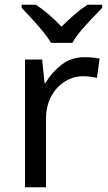

<svg xmlns="http://www.w3.org/2000/svg" viewBox="-20 -786 453 806"><path d="M335 -546Q350 -546 367.5 -544.5Q385 -543 398 -540L387 -459Q374 -462 358.5 -464Q343 -466 329 -466Q288 -466 252 -443.5Q216 -421 194.5 -380.5Q173 -340 173 -286V0H85V-536H157L167 -438H171Q197 -482 238 -514Q279 -546 335 -546ZM194 -606Q181 -629 159 -655.5Q137 -682 113 -708Q89 -734 71 -753V-766H131Q157 -749 185 -725Q213 -701 238 -674Q265 -701 293 -725Q321 -749 347 -766H409V-753Q390 -734 365.5 -708Q341 -682 318.5 -655.5Q296 -629 284 -606Z"/></svg>

Font: Noto Sans Nag Mundari
Style: Regular
Weight: 400
Designer: Muthu Nedumaran
Version: Version 1.000; ttfautohint (v1.8.4.7-5d5b)